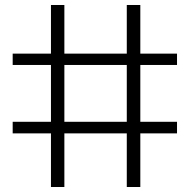

<svg xmlns="http://www.w3.org/2000/svg" viewBox="-20 -749 761 769"><path d="M184.1 0V-214.8H30.8V-261.2H184.1V-488.8H30.8V-534.2H184.1V-729H237.8V-534.2H487.8V-729H542V-534.2H689V-488.8H542V-261.2H689V-214.8H542V0H487.8V-214.8H237.8V0ZM237.8 -261.2H487.8V-488.8H237.8Z"/></svg>

Font: Lumene Sans Expanded Light
Style: Regular
Weight: 300
Width: 7
Designer: Deni Anggara
Version: Version 1.003;Glyphs 3.1.2 (3151)